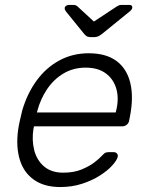

<svg xmlns="http://www.w3.org/2000/svg" viewBox="-20 -745 584 775"><path d="M223 10Q159 10 117.5 -19Q76 -48 60 -100Q44 -152 53 -220Q55 -235 60.5 -260Q66 -285 70 -300Q90 -368 128 -420Q166 -472 219.5 -501Q273 -530 338 -530Q408 -530 450 -499Q492 -468 506 -410Q520 -352 504 -272L501 -257Q499 -247 491 -241Q483 -235 473 -235H117Q117 -235 116.5 -231Q116 -227 115 -225Q108 -180 118 -139.5Q128 -99 157.5 -73.5Q187 -48 235 -48Q278 -48 309.5 -61Q341 -74 361 -89.5Q381 -105 388 -113Q400 -126 405.5 -128.5Q411 -131 422 -131H438Q447 -131 452 -125.5Q457 -120 455 -111Q451 -97 432.5 -76.5Q414 -56 382.5 -36Q351 -16 310.5 -3Q270 10 223 10ZM129 -291H447L448 -295Q461 -345 450 -385Q439 -425 407.5 -448.5Q376 -472 326 -472Q276 -472 236.5 -448.5Q197 -425 170 -385Q143 -345 130 -295ZM348 -595Q341 -595 334 -597Q327 -599 319 -609L246 -699Q241 -706 241 -711Q241 -717 246 -721Q251 -725 257 -725H277Q283 -725 287 -723Q291 -721 294 -718L359 -658L450 -718Q455 -721 459 -723Q463 -725 469 -725H503Q514 -725 514 -715Q514 -708 505 -700L393 -609Q380 -599 373 -597Q366 -595 358 -595Z"/></svg>

Font: Rubik Light
Style: Italic
Weight: 300
Italic angle: -12°
Designer: Hubert and Fischer
Foundry: Hubert and Fischer
Version: Version 2.300;gftools[0.9.30]